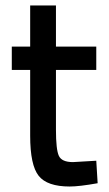

<svg xmlns="http://www.w3.org/2000/svg" viewBox="-20 -669 399 700"><path d="M331 -414H184V-196Q184 -124 194.5 -101Q205 -78 246 -78L331 -83L336 -1Q269 11 234 11Q152 11 121 -28Q90 -67 90 -174V-414H23V-499H90V-649H184V-499H331Z"/></svg>

Font: TitilliumText22L Lt
Style: Medium
Weight: 500
Designer: Campivisivi
Foundry: Campivisivi
Version: 1.000